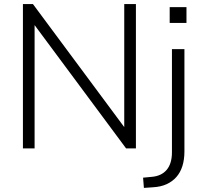

<svg xmlns="http://www.w3.org/2000/svg" viewBox="-20 -725 1001 938"><path d="M92 0V-705H141L610 -73H587V-705H644V0H596L127 -632H149V0ZM809 -613V-690H891V-613ZM683 193 679 143 721 139Q769 135 794.5 104.5Q820 74 820 19V-485H881V14Q881 55 871 86.5Q861 118 841.5 140Q822 162 793.5 175Q765 188 726 190Z"/></svg>

Font: Nunito Sans 12pt Light
Style: Regular
Weight: 300
Designer: Vernon Adams
Foundry: Vernon Adams
Version: Version 3.101;gftools[0.9.27]